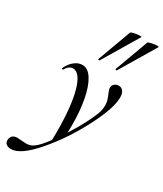

<svg xmlns="http://www.w3.org/2000/svg" viewBox="-309 -822 1016 1194"><g transform="rotate(30 199.0 -225.0)"><path d="M41 -338Q28 -329 19 -312Q18 -309 13 -309Q6 -309 7 -315Q25 -353 52 -374Q79 -395 107 -395Q148 -395 177.5 -348Q207 -301 222.5 -219.5Q238 -138 238 -37Q238 -2 237 16Q278 -48 309.5 -110Q341 -172 350 -205Q355 -230 355 -245Q355 -266 350 -283Q345 -300 336 -320Q332 -330 328.5 -339.5Q325 -349 325 -357Q325 -374 337 -385Q349 -396 368 -396Q389 -396 400 -380Q411 -364 411 -336Q411 -257 332.5 -106Q254 45 152 163Q50 281 -17 281Q-38 281 -51 271.5Q-64 262 -64 242L-63 233Q-55 200 -17 200Q-7 200 15 202Q35 204 45 204Q78 204 100 187Q129 168 176 104L177 52Q177 -138 147.5 -242.5Q118 -347 67 -347Q54 -347 41 -338ZM174 -476 262 -716Q263 -721 286 -726Q309 -731 326 -731Q340 -731 337 -727L185 -473Q183 -471 181 -471Q178 -471 175.5 -472.5Q173 -474 174 -476ZM298 -476 386 -716Q388 -721 410.5 -726Q433 -731 450 -731Q464 -731 461 -727L309 -473Q307 -471 305 -471Q302 -471 299.5 -472.5Q297 -474 298 -476Z"/></g></svg>

Font: CormorantInfant-MediumItalic
Style: Italic
Weight: 500
Italic angle: -10°
Designer: Christian Thalmann (Catharsis Fonts)
Foundry: Catharsis Fonts
Version: Version 3.303